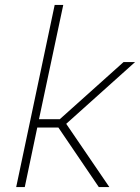

<svg xmlns="http://www.w3.org/2000/svg" viewBox="-20 -763 571 783"><path d="M46 0 203 -743H238L139 -277H224L484 -510H531L250 -258L426 0H383L218 -243H132L81 0Z"/></svg>

Font: Saira Thin Thin
Style: Italic
Weight: 250
Italic angle: -12°
Version: Version 1.101